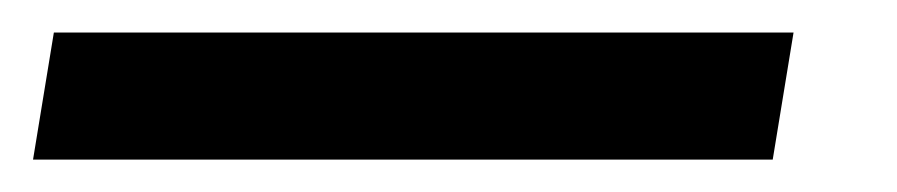

<svg xmlns="http://www.w3.org/2000/svg" viewBox="-80 -20 551 118"><path d="M407.7 0H-46.9L-59.7 78.1H394.9Z"/></svg>

Font: Magic Ui Pro
Style: Italic
Weight: 400
Italic angle: -9.39999°
Designer: Stefan Endress, Andreas Faust
Version: Version 1.000;FEAKit 1.0